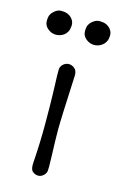

<svg xmlns="http://www.w3.org/2000/svg" viewBox="-95 -563 381 605"><g transform="rotate(15 95.0 -260.5)"><path d="M122.6 -335Q115.7 -191.4 115.7 -157.2Q115.7 -123 117.7 -73.7Q119.6 -24.4 117.2 -18.3Q114.7 -12.2 110.8 -8.3Q102.5 0 92.3 0Q82 0 73.7 -7.3Q65.4 -14.6 67.4 -37.1Q71.8 -98.1 71.8 -160.4Q71.8 -222.7 70.6 -262.2Q69.3 -301.8 68.6 -322Q67.9 -342.3 70.3 -347.9Q72.8 -353.5 77.1 -357.4Q85.4 -364.7 95.5 -364.7Q105.5 -364.7 114.3 -357.4Q123 -350.1 122.6 -335ZM181.6 -452.1Q170.4 -443.4 155.8 -443.4Q141.1 -443.4 129.2 -453.4Q117.2 -463.4 117.2 -477.5Q117.2 -491.7 120.8 -498.8Q124.5 -505.9 130.4 -510.7Q142.1 -520.5 153.6 -520.5Q165 -520.5 172.1 -518.1Q179.2 -515.6 185.1 -510.7Q190.9 -505.9 194.3 -498.8Q197.8 -491.7 197 -481.4Q196.3 -471.2 192.1 -463.9Q188 -456.5 181.6 -452.1ZM57.6 -452.1Q45.9 -443.4 31.2 -443.4Q16.6 -443.4 4.6 -453.4Q-7.3 -463.4 -7.3 -477.5Q-7.3 -491.7 -3.7 -498.8Q0 -505.9 5.9 -510.7Q16.6 -520.5 28.3 -520.5Q40 -520.5 47.1 -518.1Q54.2 -515.6 60.1 -510.7Q65.9 -505.9 69.3 -498.8Q72.8 -491.7 72 -481.4Q71.3 -471.2 67.4 -463.9Q63.5 -456.5 57.6 -452.1Z"/></g></svg>

Font: Pompiere 
Style: Regular
Weight: 400
Designer: Karolina Lach
Foundry: Sorkin Type Co.
Version: Version 1.002